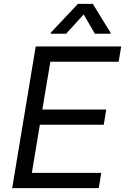

<svg xmlns="http://www.w3.org/2000/svg" viewBox="-20 -966 642 986"><path d="M42.6 0H487.2L500 -78.1H143.5L184.7 -325.3H512.8L525.6 -403.4H197.4L238.6 -649.1H589.5L602.3 -727.3H163.4ZM240.1 -792.6H319.6L409.8 -892L467.3 -792.6H546.9L547.6 -798.3L456.7 -946H380L240.8 -798.3Z"/></svg>

Font: Margiela Sans
Style: Italic
Weight: 400
Italic angle: -9.39999°
Designer: Stefan Endress, Andreas Faust
Version: Version 1.100;FEAKit 1.0